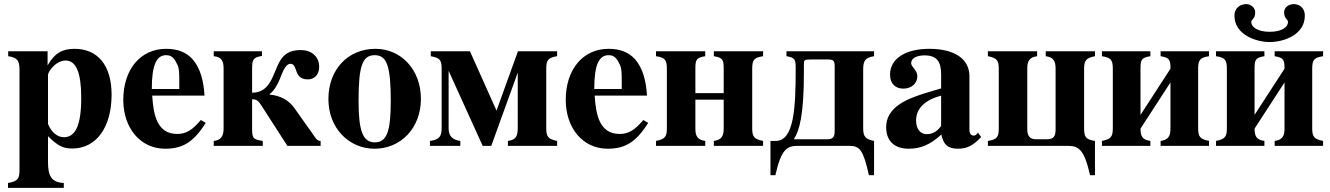

<svg xmlns="http://www.w3.org/2000/svg" viewBox="-20 -711 6483 936"><path d="M212 -461H20V-437C64 -430 75 -416 75 -372V118C75 160 67 173 19 181V205H291V181C230 178 214 146 214 79V-47C262 0 287 13 332 13C452 13 524 -94 524 -249C524 -396 454 -473 343 -473C284 -473 246 -452 212 -392ZM214 -346C214 -352 221 -366 232 -379C252 -403 277 -416 300 -416C351 -416 376 -357 376 -234C376 -96 346 -42 291 -42C258 -42 229 -69 214 -107Z M959 -126C918 -77 887 -58 844 -58C746 -58 728 -150 722 -245H977C973 -319 955 -382 918 -423C889 -455 848 -473 790 -473C665 -473 581 -373 581 -224C581 -87 664 14 785 14C870 14 923 -17 983 -112ZM720 -277C720 -397 744 -442 790 -442C819 -442 831 -425 845 -395C854 -376 854 -355 854 -303V-277Z M1257 -461H1022V-437C1056 -434 1070 -417 1070 -379V-84C1070 -45 1055 -27 1022 -24V0H1261V-24C1214 -31 1209 -37 1209 -84V-227C1232 -227 1240 -219 1254 -197L1381 0H1543V-24C1532 -24 1527 -27 1518 -39L1416 -183C1388 -223 1347 -245 1294 -250V-252C1318 -270 1333 -299 1343 -323C1354 -347 1368 -400 1396 -400C1434 -400 1409 -324 1480 -324C1519 -324 1536 -354 1536 -385C1536 -436 1498 -467 1446 -467C1388 -467 1361 -443 1342 -409C1310 -350 1299 -259 1209 -259V-376C1209 -419 1214 -432 1257 -438Z M1810 -473C1678 -473 1581 -374 1581 -228C1581 -86 1681 14 1806 14C1935 14 2032 -88 2032 -229C2032 -371 1936 -473 1810 -473ZM1807 -442C1866 -442 1885 -389 1885 -218C1885 -69 1865 -17 1807 -17C1749 -17 1728 -73 1728 -218C1728 -389 1746 -442 1807 -442Z M2456 0H2696V-24C2651 -33 2643 -45 2643 -87V-376C2643 -418 2652 -430 2696 -437V-461H2505L2401 -173H2400L2271 -461H2080V-437C2124 -429 2133 -419 2133 -376V-87C2133 -46 2122 -30 2076 -24V0H2224V-24C2187 -29 2167 -47 2167 -84V-366L2333 0H2375L2504 -357V-87C2504 -46 2494 -29 2456 -24Z M3116 -126C3075 -77 3044 -58 3001 -58C2903 -58 2885 -150 2879 -245H3134C3130 -319 3112 -382 3075 -423C3046 -455 3005 -473 2947 -473C2822 -473 2738 -373 2738 -224C2738 -87 2821 14 2942 14C3027 14 3080 -17 3140 -112ZM2877 -277C2877 -397 2901 -442 2947 -442C2976 -442 2988 -425 3002 -395C3011 -376 3011 -355 3011 -303V-277Z M3508 -84C3508 -47 3497 -29 3460 -24V0H3700V-24C3655 -33 3647 -45 3647 -87V-376C3647 -419 3656 -430 3700 -437V-461H3460V-437C3504 -430 3508 -419 3508 -376V-257H3370V-376C3370 -419 3374 -430 3418 -437V-461H3178V-437C3222 -430 3231 -419 3231 -376V-87C3231 -45 3223 -33 3178 -24V0H3418V-24C3381 -29 3370 -47 3370 -84V-225H3508Z M3736 -24V143H3760C3788 19 3815 0 3868 0H4119C4172 0 4188 19 4216 143H4241V-24C4198 -33 4188 -45 4188 -87V-372C4188 -415 4198 -430 4241 -437V-461H3814V-437C3858 -430 3859 -419 3859 -375C3859 -185 3851 -24 3762 -24ZM3899 -393C3899 -419 3899 -421 3934 -421H4015C4043 -421 4049 -416 4049 -387V-70C4049 -44 4040 -32 4014 -32H3851V-34C3878 -76 3899 -154 3899 -358Z M4748 -64 4738 -54C4735 -51 4732 -50 4727 -50C4713 -50 4706 -61 4706 -78V-339C4706 -425 4632 -473 4510 -473C4397 -473 4319 -427 4319 -347C4319 -305 4343 -279 4384 -279C4424 -279 4452 -305 4452 -339C4452 -353 4446 -365 4433 -381C4424 -391 4422 -398 4422 -404C4422 -428 4451 -441 4487 -441C4546 -441 4568 -412 4568 -348V-280C4452 -247 4405 -229 4367 -204C4322 -174 4300 -136 4300 -92C4300 -18 4346 14 4410 14C4468 14 4514 -5 4569 -55C4580 -4 4602 14 4651 14C4694 14 4725 -2 4763 -43ZM4568 -97C4546 -66 4522 -57 4498 -57C4468 -57 4446 -80 4446 -124C4446 -182 4488 -223 4568 -245Z M4988 -377C4988 -414 4999 -432 5036 -437V-461H4796V-437C4841 -428 4849 -416 4849 -374V-85C4849 -42 4840 -31 4796 -24V0H5186C5239 0 5266 19 5294 143H5318V-24C5274 -31 5265 -42 5265 -85V-374C5265 -416 5273 -428 5318 -437V-461H5078V-437C5115 -432 5126 -414 5126 -377V-81C5126 -48 5118 -32 5084 -32H5031C5000 -32 4988 -49 4988 -81Z M5686 -84C5686 -47 5675 -29 5638 -24V0H5874V-24C5829 -33 5821 -45 5821 -87V-376C5821 -419 5830 -430 5874 -437V-461H5638V-437C5682 -430 5686 -419 5686 -376L5540 -151V-376C5540 -419 5544 -430 5588 -437V-461H5352V-437C5396 -430 5405 -419 5405 -376V-87C5405 -45 5397 -33 5352 -24V0H5588V-24C5551 -29 5540 -45 5540 -84L5686 -309Z M5998 -634C5998 -542 6103 -506 6170 -506C6239 -506 6341 -542 6341 -634C6341 -678 6309 -691 6287 -691C6264 -691 6240 -676 6240 -651C6240 -618 6259 -619 6259 -603C6259 -581 6232 -556 6170 -556C6108 -556 6080 -581 6080 -603C6080 -619 6099 -617 6099 -650C6099 -675 6077 -691 6055 -691C6033 -691 5998 -678 5998 -634ZM6242 -84C6242 -47 6231 -29 6194 -24V0H6430V-24C6385 -33 6377 -45 6377 -87V-376C6377 -419 6386 -430 6430 -437V-461H6194V-437C6238 -430 6242 -419 6242 -376L6096 -151V-376C6096 -419 6100 -430 6144 -437V-461H5908V-437C5952 -430 5961 -419 5961 -376V-87C5961 -45 5953 -33 5908 -24V0H6144V-24C6107 -29 6096 -45 6096 -84L6242 -309Z"/></svg>

Font: XITS Math
Style: Bold
Weight: 700
Designer: MicroPress Inc., with final additions and corrections provided by Coen Hoffman, Elsevier (retired)
Version: Version 1.105